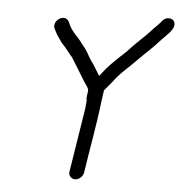

<svg xmlns="http://www.w3.org/2000/svg" viewBox="-51 -730 740 789"><g transform="rotate(5 319.5 -335.5)"><path d="M287 11C303 11 319 -3 322 -19C337 -120 356 -217 368 -321L374 -363C374 -364 375 -365 377 -367C382 -373 401 -396 407 -403C434 -441 466 -464 502 -502C531 -532 556 -552 586 -586C603 -606 642 -635 639 -661C636 -687 601 -689 586 -667C563 -639 562 -644 541 -619C522 -598 484 -565 461 -539C451 -527 441 -520 430 -509C406 -486 381 -463 361 -436L349 -421C348 -422 345 -427 341 -434C337 -441 331 -451 322 -465L309 -483C301 -495 290 -518 281 -529C272 -539 257 -561 247 -571C225 -593 212 -613 206 -631C187 -666 137 -632 149 -600L162 -575C170 -564 176 -554 184 -543L199 -527C208 -517 222 -497 231 -488C238 -478 249 -458 257 -446L292 -389C297 -381 311 -366 309 -355L306 -332C305 -327 305 -322 307 -317L304 -283L262 -19C259 -3 271 11 287 11Z"/></g></svg>

Font: Squarish
Style: It
Weight: 400
Foundry: Cannot Into Space Fonts
Version: Version 0.272